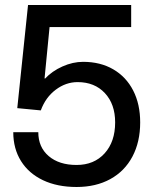

<svg xmlns="http://www.w3.org/2000/svg" viewBox="-20 -734 604 767"><path d="M33 -206H133Q133 -146 174.5 -110.5Q216 -75 286 -75Q356 -75 398 -121.5Q440 -168 440 -245Q440 -318 399 -362Q358 -406 290 -406Q243 -406 202.5 -375.5Q162 -345 143 -293L49 -302L92 -714H504V-626H178L158 -421L160 -420Q188 -450 229.5 -468.5Q271 -487 312 -487Q381 -487 432.5 -457Q484 -427 512 -372.5Q540 -318 540 -245Q540 -167 509 -108.5Q478 -50 420.5 -18.5Q363 13 286 13Q209 13 152 -14Q95 -41 64 -90.5Q33 -140 33 -206Z"/></svg>

Font: Non Bureau
Style: Regular
Weight: 400
Designer: Jona Saucedo
Foundry: Non Foundry
Version: Version 1.000; ttfautohint (v1.8.4)